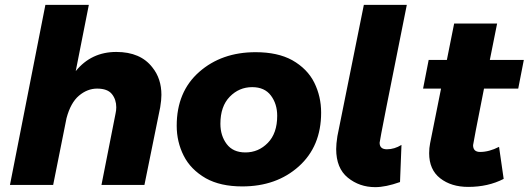

<svg xmlns="http://www.w3.org/2000/svg" viewBox="-20 -762 2178 791"><path d="M575 0H398L456 -294Q459 -307 459 -320Q459 -352 441 -374.5Q423 -397 380 -397Q340 -397 305.5 -368Q271 -339 254 -275L199 0H21L167 -742H346L292 -469Q356 -548 459 -548Q559 -548 608 -484Q645 -438 645 -371Q645 -350 640 -320Z M978 6Q888 6 828 -27.5Q765.5 -63.5 736.8 -120.5Q708 -177.5 708 -244Q708 -384 800.5 -465.5Q893 -547 1033 -547Q1124 -547 1184 -514Q1246.5 -478.5 1274.8 -421.5Q1303 -364.5 1303 -298Q1303 -159 1211 -76.5Q1119 6 978 6ZM991 -134Q1045 -134 1083.5 -173.5Q1122 -213 1122 -285Q1122 -334 1096 -368.5Q1070 -403 1019 -403Q965 -403 926.5 -363.5Q888 -324 888 -252Q888 -203 914 -168.5Q940 -134 991 -134Z M1526 9Q1461 9 1413 -30Q1365 -69 1365 -148Q1365 -169 1370 -201L1479 -742H1656Q1544 -185 1544 -174Q1544 -147 1574 -147Q1605 -147 1634 -165L1628 -12Q1569 9 1526 9Z M1909 8Q1839 8 1793.5 -27.5Q1748 -63 1748 -131Q1748 -152 1752 -172L1797 -397H1723L1746 -515H1821L1851 -665H2028L1998 -515H2138L2115 -397H1974Q1929 -170 1929 -164Q1929 -136 1958 -136Q1995 -136 2036 -157L2055 -25Q1991 8 1909 8Z"/></svg>

Font: Argentum Sans
Style: Bold Italic
Weight: 700
Italic angle: -11°
Designer: Julieta Ulanovsky (font), Cristiano Sobral (main changes and remaster)
Foundry: Julieta Ulanovsky (font), Cristiano Sobral (main changes and remaster)
Version: Version 2.007;June 15, 2022;FontCreator 14.0.0.2814 64-bit; 